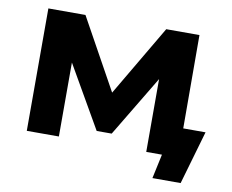

<svg xmlns="http://www.w3.org/2000/svg" viewBox="-73 -631 1003 831"><g transform="rotate(10 429.0 -215.5)"><path d="M646 107 669 0H600V-320L439 -52H373L216 -325V0H75V-538H238L410 -227L593 -538H739L740 -128H838L770 107Z"/></g></svg>

Font: Montserrat
Style: Bold
Weight: 700
Designer: Julieta Ulanovsky
Foundry: Julieta Ulanovsky
Version: Version 9.000; ttfautohint (v1.8.4.7-5d5b)